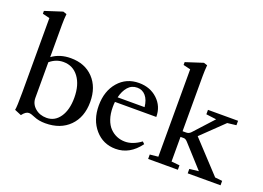

<svg xmlns="http://www.w3.org/2000/svg" viewBox="-106 -992 1747 1274"><g transform="rotate(20 767.5 -355.0)"><path d="M120.1 15.6 72.3 -4.4Q77.6 -26.4 77.6 -130.9V-654.3L27.3 -666.5V-686.5L149.9 -726.1L175.3 -717.8Q171.4 -681.6 171.4 -640.6V-412.6Q226.6 -453.1 303.7 -453.1Q403.3 -453.1 463.1 -390.4Q522.9 -327.6 522.9 -223.1Q522.9 -115.7 459.7 -52.2Q396.5 11.2 290 11.2Q243.7 11.2 210 -3.4Q181.6 -16.1 166 -16.1Q143.6 -16.1 120.1 15.6ZM171.4 -125Q171.4 -82.5 204.1 -54Q236.8 -25.4 285.2 -25.4Q343.8 -25.4 378.9 -76.7Q414.1 -127.9 414.1 -213.4Q414.1 -304.2 373.8 -358.4Q333.5 -412.6 266.1 -412.6Q214.4 -412.6 171.4 -376.5Z M786.1 11.2Q697.8 11.2 640.9 -54.2Q584 -119.6 584 -221.7Q584 -323.7 639.9 -388.4Q695.8 -453.1 785.2 -453.1Q864.3 -453.1 916.5 -404.1Q968.8 -355 968.8 -280.3H676.8Q674.8 -264.2 674.8 -243.7Q674.8 -195.8 687.5 -158.9Q700.2 -122.1 721.9 -99.9Q743.7 -77.6 770.8 -66.4Q797.9 -55.2 828.6 -55.2Q883.3 -55.2 940.4 -97.2L955.1 -83Q885.7 11.2 786.1 11.2ZM784.7 -419.9Q745.1 -419.9 719.7 -390.9Q694.3 -361.8 683.1 -314.9H873.5Q868.2 -365.2 844.5 -392.6Q820.8 -419.9 784.7 -419.9Z M1013.2 0V-31.2L1071.8 -37.1V-654.3L1021 -666.5V-686.5L1143.1 -726.1L1168.5 -717.8Q1165 -678.7 1165 -640.6V-251H1190.9Q1210.4 -251 1224.1 -266.6L1347.2 -401.4L1274.9 -410.6V-441.9H1487.3V-410.6L1424.8 -403.3L1270.5 -254.4L1473.1 -36.6L1524.4 -31.2V0H1292.5V-31.2L1357.4 -38.6L1215.3 -195.3Q1201.2 -210.9 1188.5 -210.9H1165V-37.1L1223.1 -31.2V0Z"/></g></svg>

Font: Elstob 10pt Medium
Style: Regular
Weight: 500
Designer: Peter S. Baker
Version: Version 1.015